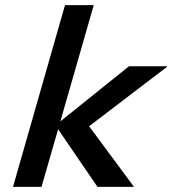

<svg xmlns="http://www.w3.org/2000/svg" viewBox="-20 -730 673 750"><path d="M346.2 -710 215.8 -255.9 483.9 -471.2H632.8V-469.2L328.1 -236.8L502 -2V0H360.8L207 -225.1L142.1 0H30.8L233.9 -710Z"/></svg>

Font: IntelOne Mono Medium
Style: Italic
Weight: 500
Italic angle: -16°
Designer: Fred Shallcrass
Foundry: Frere-Jones Type LLC
Version: Version 1.200;hotconv 1.1.0;makeotfexe 2.6.0;FJTRelease1.2